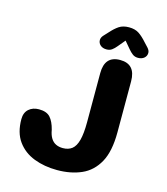

<svg xmlns="http://www.w3.org/2000/svg" viewBox="-118 -884 855 985"><g transform="rotate(15 309.5 -391.5)"><path d="M277.1 10.5Q209.8 10.5 154.3 -10.8Q98.8 -32.2 66 -77.5Q33.1 -122.8 33.1 -194.8Q33.1 -229.3 54.1 -248.1Q75.2 -266.8 108.1 -266.8Q148.9 -266.8 168.2 -245.2Q187.5 -223.6 197.9 -182.1Q202.5 -155.1 213 -138.3Q223.4 -121.5 239.5 -113.8Q255.5 -106 276.7 -106Q306.1 -106 325.2 -121Q344.2 -136 353.6 -171.3Q362.9 -206.7 362.9 -266.8V-527.2Q362.9 -619 444.7 -619Q526.8 -619 526.8 -527.2V-256.5Q526.8 -155.4 494.6 -97.2Q462.4 -39 406 -14.2Q349.7 10.5 277.1 10.5ZM562.4 -717.2Q574.4 -704 574.4 -691.1Q574.4 -674.7 561.9 -663.9Q549.3 -653.1 529.1 -653.1Q512.2 -653.1 500.2 -662.2Q488.2 -671.3 477.8 -683.9L445.4 -722.1L413.4 -683.8Q402.6 -670.4 390.8 -661.8Q379.1 -653.1 362.1 -653.1Q341.9 -653.1 329.5 -663.9Q317 -674.8 317 -691.2Q317 -697 319.7 -703.8Q322.4 -710.5 328.8 -717.2L348.3 -738.2Q371.8 -764.9 392.7 -778.8Q413.7 -792.7 445.3 -792.7Q477.5 -792.7 498.2 -779Q519 -765.3 542.8 -738.2Z"/></g></svg>

Font: Sono ExtraLight
Style: Regular
Weight: 200
Designer: Tyler Finck
Foundry: Tyler Finck
Version: Version 2.112